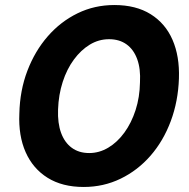

<svg xmlns="http://www.w3.org/2000/svg" viewBox="-20 -732 753 764"><path d="M313 12Q228 12 169.5 -24.5Q111 -61 82 -126.5Q53 -192 57 -280Q59 -372 89 -450.5Q119 -529 170 -587.5Q221 -646 288.5 -679Q356 -712 435 -712Q521 -712 579.5 -675.5Q638 -639 666.5 -573.5Q695 -508 692 -420Q689 -329 659.5 -250Q630 -171 579 -112.5Q528 -54 460 -21Q392 12 313 12ZM335 -123Q375 -123 411 -144.5Q447 -166 475 -204.5Q503 -243 519.5 -294Q536 -345 537 -404Q540 -458 526 -496.5Q512 -535 483.5 -555.5Q455 -576 414 -576Q373 -576 337.5 -554.5Q302 -533 274 -495Q246 -457 229.5 -406Q213 -355 211 -296Q209 -242 223 -203.5Q237 -165 265.5 -144Q294 -123 335 -123Z"/></svg>

Font: DM Sans 16pt Black
Style: Italic
Weight: 900
Italic angle: -10°
Version: Version 4.004;gftools[0.9.30]